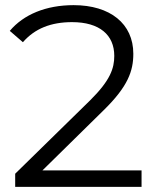

<svg xmlns="http://www.w3.org/2000/svg" viewBox="-20 -726 608 746"><path d="M145 -64 383 -298C477 -390 498 -450 498 -517C498 -634 408 -706 266 -706C159 -706 72 -670 18 -606L69 -562C115 -615 178 -640 260 -640C367 -640 424 -590 424 -509C424 -461 409 -414 330 -336L39 -51V0H530V-64Z"/></svg>

Font: Montserrat Lite
Style: Regular
Weight: 400
Designer: Julieta Ulanovsky
Foundry: Julieta Ulanovsky
Version: Version 7.200;PS 007.200;hotconv 1.0.88;makeotf.lib2.5.64775